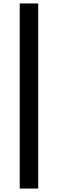

<svg xmlns="http://www.w3.org/2000/svg" viewBox="-20 -840 335 1110"><path d="M94 -820H201V250H94Z"/></svg>

Font: Libre Baskerville
Style: Bold
Weight: 700
Designer: Pablo Impallari, Rodrigo Fuenzalida
Foundry: Pablo Impallari, Rodrigo Fuenzalida
Version: Version 1.051; ttfautohint (v1.8.4.7-5d5b)